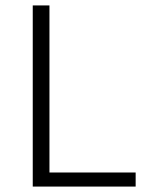

<svg xmlns="http://www.w3.org/2000/svg" viewBox="-20 -687 547 707"><path d="M479.5 -51.8V0H100.6V-667H162.1V-51.8Z"/></svg>

Font: Estedad-FD Light
Style: Regular
Weight: 300
Designer: Amin Abedi
Version: Version 7.3